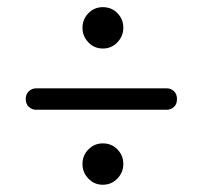

<svg xmlns="http://www.w3.org/2000/svg" viewBox="-20 -618 564 537"><path d="M267.6 -482.3Q243.5 -482.3 227.1 -499.6Q210.7 -516.8 210.7 -540.3Q210.7 -564.2 227.3 -581.1Q243.8 -598 267.6 -598Q292.1 -598 308.5 -581.1Q324.9 -564.2 324.9 -540.3Q324.9 -516.8 308.3 -499.6Q291.8 -482.3 267.6 -482.3ZM52 -341Q52 -355 60.8 -363Q69.5 -371 81.5 -371H446Q458 -371 466.5 -363Q475 -355 475 -341Q475 -326.5 466.5 -318.8Q458 -311 446 -311H81Q69.5 -311 60.8 -319Q52 -327 52 -341ZM267.6 -101.3Q243.5 -101.3 227.1 -118.6Q210.7 -135.8 210.7 -159.3Q210.7 -183.2 227.3 -200.1Q243.8 -217 267.6 -217Q292.1 -217 308.5 -200.1Q324.9 -183.2 324.9 -159.3Q324.9 -135.8 308.3 -118.6Q291.8 -101.3 267.6 -101.3Z"/></svg>

Font: Fraunces 72pt S050 SemiBold
Style: Regular
Weight: 600
Version: Version 1.000; ttfautohint (v1.8.3)